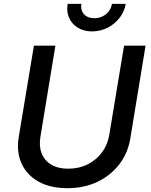

<svg xmlns="http://www.w3.org/2000/svg" viewBox="-20 -964 780 995"><path d="M329.1 11.2Q240.2 11.2 179.2 -23.2Q118.2 -57.6 91.3 -117.7Q64.5 -177.7 77.1 -253.9L155.8 -727.5H267.1L189.5 -255.4Q181.2 -206.1 196 -168.7Q210.9 -131.3 246.1 -110.6Q281.2 -89.8 333.5 -89.8Q389.6 -89.8 434.6 -112.5Q479.5 -135.3 508.5 -174.3Q537.6 -213.4 545.9 -263.2L623 -727.5H734.4L655.3 -246.6Q642.6 -169.9 597.7 -111.8Q552.7 -53.7 483.9 -21.2Q415 11.2 329.1 11.2ZM456.5 -801.3Q414.6 -801.3 383.5 -820.3Q352.5 -839.4 338.1 -871.6Q323.7 -903.8 330.6 -943.8H401.9Q396.5 -911.1 415.3 -890.4Q434.1 -869.6 468.3 -869.6Q491.2 -869.6 510.7 -878.9Q530.3 -888.2 543.5 -905Q556.6 -921.9 560.1 -943.8H631.3Q625 -903.8 599.6 -871.3Q574.2 -838.9 536.9 -820.1Q499.5 -801.3 456.5 -801.3Z"/></svg>

Font: Inter Medium
Style: Italic
Weight: 500
Italic angle: -9.3988°
Designer: Rasmus Andersson
Foundry: rsms
Version: Version 4.001;git-66647c0bb